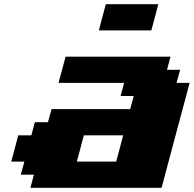

<svg xmlns="http://www.w3.org/2000/svg" viewBox="-20 -895 924 915"><path d="M125 0H750Q772 -83 816.7 -250Q861.3 -417 883.8 -500H821.3L838.4 -562.5H775.9L792.5 -625H292.5Q287.1 -604 275.9 -562.3Q264.6 -520.5 258.8 -500H571.3L554.7 -437.5H617.2L600.6 -375H225.6L208.5 -312.5H146L129.4 -250H66.9Q61.5 -229 50.3 -187.3Q39.1 -145.5 33.7 -125H96.2L79.1 -62.5H141.6ZM533.7 -125H346.2Q352.1 -145.5 363 -187.3Q374 -229 379.4 -250H566.9Q561.5 -229 550.5 -187.3Q539.6 -145.5 533.7 -125ZM451.2 -750H701.2Q707 -771 718 -812.5Q729 -854 734.4 -875H484.4Q478.5 -854 467.5 -812.5Q456.5 -771 451.2 -750Z"/></svg>

Font: Faithful 32x
Style: BoldOblique
Weight: 400
Foundry: Faithful Resource Pack
Version: Version 1.0; January 27, 2023